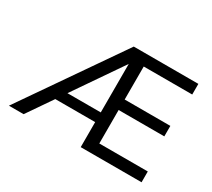

<svg xmlns="http://www.w3.org/2000/svg" viewBox="-122 -846 1172 1063"><g transform="rotate(30 463.5 -314.5)"><path d="M485 -222V-532L272 -222ZM874 -561H564V-350H856V-283H564V-69H874V0H485V-160H230L120 0H26L461 -629H874Z"/></g></svg>

Font: Karla Neue
Style: Regular
Weight: 400
Designer: Jonathan Pinhorn
Foundry: PYRS Fontlab Ltd. / Made with FontLab
Version: Version 1.000;PS 001.001;hotconv 1.0.56